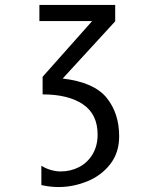

<svg xmlns="http://www.w3.org/2000/svg" viewBox="-20 -745 640 775"><path d="M139 -725H445V-659L233 -428Q359.5 -413 410.2 -350.5Q461 -288 461 -195Q461 -128 424.5 -81.8Q388 -35.5 331.5 -12.8Q275 10 216 10Q182 10 147 2V-76Q164.5 -65 184.8 -59Q205 -53 225 -53Q265 -53 299 -70.5Q333 -88 353.5 -122Q374 -156 374 -202Q374 -284 314.8 -324Q255.5 -364 152 -364V-435L352 -660H139Z"/></svg>

Font: JuliaMono Light
Style: Regular
Weight: 300
Monospace: yes
Designer: cormullion
Foundry: corm
Version: Version 0.054; ttfautohint (v1.8.4)